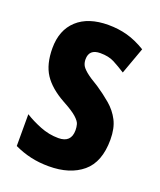

<svg xmlns="http://www.w3.org/2000/svg" viewBox="-111 -628 592 709"><g transform="rotate(20 184.5 -273.0)"><path d="M345 -160Q345 -72 296 -31Q247 10 164 10Q126 10 93 2.5Q60 -5 28 -20V-145Q55 -128 90 -114Q125 -100 162 -100Q212 -100 212 -149Q212 -161 209 -172Q206 -183 190 -197.5Q174 -212 135 -233Q79 -264 53.5 -303Q28 -342 28 -405Q28 -476 71.5 -516Q115 -556 194 -556Q233 -556 268 -546.5Q303 -537 341 -514L303 -409Q278 -425 256 -436.5Q234 -448 201 -448Q157 -448 157 -408Q157 -396 161.5 -386Q166 -376 181.5 -363Q197 -350 231 -330Q261 -310 287.5 -287.5Q314 -265 329.5 -235Q345 -205 345 -160Z"/></g></svg>

Font: Noto Sans Sinhala UI ExtraCondensed
Style: Bold
Weight: 700
Width: 2
Designer: Jelle Bosma - Monotype Design Team
Foundry: Monotype Imaging Inc.
Version: Version 2.006; ttfautohint (v1.8.4.7-5d5b)